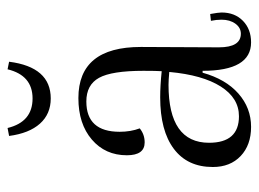

<svg xmlns="http://www.w3.org/2000/svg" viewBox="-108 -563 683 507"><g transform="rotate(-90 233.5 -309.5)"><path d="M227 -517Q186 -517 160.5 -545.5Q135 -574 128 -627L149 -631Q165 -565 227 -565Q288 -565 304 -631L324 -627Q310 -517 227 -517ZM450 -96Q454 -74 454 -66Q454 -31 432 -9.5Q410 12 375 12Q300 12 300 -116H295Q278 -55 240 -21.5Q202 12 152 12Q104 12 75 -15.5Q46 -43 46 -89Q46 -156 94 -192Q142 -228 230 -228Q261 -228 299 -224Q300 -239 300 -272Q300 -356 281.5 -389.5Q263 -423 219 -423Q139 -423 139 -335Q139 -306 148 -282Q132 -269 111 -269Q77 -269 77 -316Q77 -373 118.5 -408.5Q160 -444 228 -444Q363 -444 363 -279L362 -73Q362 -15 398 -15Q414 -15 424.5 -29.5Q435 -44 435 -66Q435 -80 432 -94ZM180 -20Q228 -20 258.5 -68Q289 -116 297 -204Q275 -206 263 -206Q110 -206 110 -99Q110 -20 180 -20Z"/></g></svg>

Font: Arapey Thin
Style: Regular
Weight: 100
Designer: Eduardo Rodriguez Tunni
Foundry: Eduardo Rodriguez Tunni
Version: Version 4.000;hotconv 1.0.109;makeotfexe 2.5.65596